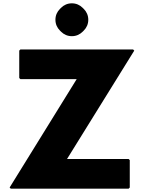

<svg xmlns="http://www.w3.org/2000/svg" viewBox="-20 -1130 867 1157"><path d="M789 -825 782 -832H103L96 -825V-660L103 -653H442L38 0L45 7H755L762 0V-165L755 -172H384ZM413 -1110C387 -1110 365 -1100 348 -1083L341 -1076C324 -1059 314 -1037 314 -1011C314 -985 324 -963 341 -946L348 -939C365 -922 387 -912 413 -912C439 -912 461 -922 478 -939L485 -946C502 -963 512 -985 512 -1011C512 -1037 502 -1059 485 -1076L478 -1083C461 -1100 439 -1110 413 -1110Z"/></svg>

Font: Hussar Woodtype
Style: Blk
Weight: 900
Foundry: Cannot Into Space Fonts
Version: Version 1.07